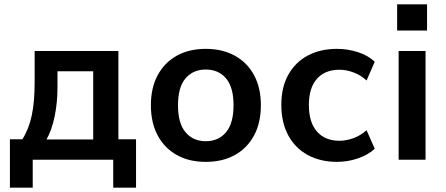

<svg xmlns="http://www.w3.org/2000/svg" viewBox="-20 -742 2072 892"><path d="M26 130V-95H84Q114 -142 127.5 -205.5Q141 -269 141 -361V-505H530V-95H612V130H506V0H132V130ZM196 -94H413V-411H247V-333Q247 -266 234 -202Q221 -138 196 -94Z M936 10Q858 10 801 -22Q744 -54 712.5 -113Q681 -172 681 -253Q681 -334 712.5 -392.5Q744 -451 801 -483Q858 -515 936 -515Q1014 -515 1071.5 -483Q1129 -451 1160.5 -392.5Q1192 -334 1192 -253Q1192 -172 1160.5 -113Q1129 -54 1071.5 -22Q1014 10 936 10ZM936 -86Q995 -86 1030 -127.5Q1065 -169 1065 -253Q1065 -337 1030 -378Q995 -419 936 -419Q877 -419 842 -378Q807 -337 807 -253Q807 -169 842 -127.5Q877 -86 936 -86Z M1546 10Q1468 10 1409.5 -22Q1351 -54 1319 -113.5Q1287 -173 1287 -255Q1287 -337 1319.5 -395Q1352 -453 1410 -484Q1468 -515 1546 -515Q1596 -515 1643.5 -499.5Q1691 -484 1721 -455L1683 -368Q1656 -393 1622.5 -405.5Q1589 -418 1557 -418Q1490 -418 1452.5 -376Q1415 -334 1415 -254Q1415 -174 1452.5 -131Q1490 -88 1557 -88Q1588 -88 1621.5 -100Q1655 -112 1683 -137L1721 -51Q1690 -22 1642.5 -6Q1595 10 1546 10Z M1825 -600V-722H1964V-600ZM1832 0V-505H1957V0Z"/></svg>

Font: MulishBold
Style: Bold
Weight: 700
Designer: Vernon Adams
Foundry: Vernon Adams
Version: Version 3.602; ttfautohint (v1.8.3)